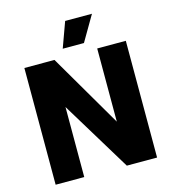

<svg xmlns="http://www.w3.org/2000/svg" viewBox="-130 -1021 1013 1128"><g transform="rotate(-15 376.5 -457.5)"><path d="M68 0V-710H251L511 -265V-710H685V0H501L242 -426V0ZM315 -761 371 -915H534L444 -761Z"/></g></svg>

Font: Geist ExtBd
Style: Regular
Weight: 400
Designer: Basement.studio, Andrés Briganti, Mateo Zaragoza
Foundry: Basement.studio, Vercel, Andrés Briganti, Guido Ferreyra, Mateo Zaragoza
Version: Version 1.401